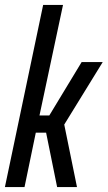

<svg xmlns="http://www.w3.org/2000/svg" viewBox="-22 -763 439 783"><path d="M-2 0 154 -743H235L139 -292H179L311 -510H397L240 -255L292 0H211L166 -222H124L78 0Z"/></svg>

Font: Saira ExtraCondensed Medium
Style: Italic
Weight: 500
Width: 2
Italic angle: -12°
Designer: Hector Gatti with collaboration of the Omnibus-Type team
Foundry: Omnibus-Type
Version: Version 1.101